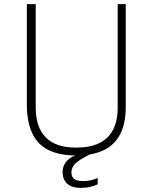

<svg xmlns="http://www.w3.org/2000/svg" viewBox="-20 -743 717 930"><path d="M589 -224Q589 -145.5 562.5 -93.5Q536 -41.5 482.8 -15.8Q429.5 10 349 10Q267 10 214 -16.8Q161 -43.5 135.5 -98.8Q110 -154 110 -239V-723H153V-222Q153 -127.5 201.2 -77.8Q249.5 -28 349 -28Q416 -28 460.8 -49.8Q505.5 -71.5 527.8 -114.8Q550 -158 550 -222V-723H589ZM283 91Q283 58.5 306.2 34.2Q329.5 10 391 -8L424 1Q375.5 23.5 350.8 44Q326 64.5 326 93Q326 113 339 123.5Q352 134 382 134Q407 134 426.8 128.2Q446.5 122.5 453 119V150Q442 156 419.8 161.5Q397.5 167 372 167Q325.5 167 304.2 145.5Q283 124 283 91Z"/></svg>

Font: Public Sans Thin
Style: Regular
Weight: 100
Designer: The Public Sans project authors (U.S. Web Design System). Libre Franklin designed by Pablo Impallari and Rodrigo Fuenzal
Version: Version 1.008